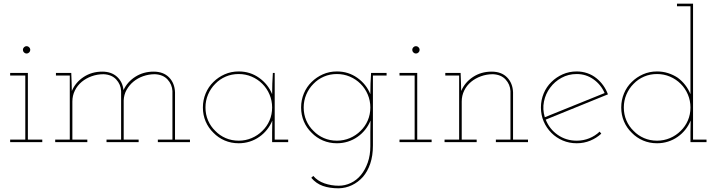

<svg xmlns="http://www.w3.org/2000/svg" viewBox="-20 -770 3882 1040"><path d="M209 0V-14H131V-375H35V-361H117V-14H35V0ZM144 -500Q144 -508 138 -514Q132 -520 124 -520Q116 -520 110 -514Q104 -508 104 -500Q104 -492 110 -486Q116 -480 124 -480Q132 -480 138 -486Q144 -492 144 -500Z M453 0V-14H372V-220Q372 -252 385.5 -279.5Q399 -307 423 -327Q446 -346 476.5 -357Q507 -368 541 -368Q585 -366 609.5 -339.5Q634 -313 636 -277V-14H557V0H731V-14H650V-226Q651 -257 665.5 -283Q680 -309 703 -328Q726 -347 756 -357.5Q786 -368 819 -368Q863 -366 887.5 -339.5Q912 -313 914 -277V-14H835V0H1009V-14H928V-270Q926 -320 895.5 -351Q865 -382 812 -382Q757 -382 713.5 -354.5Q670 -327 649 -282Q644 -327 613.5 -354.5Q583 -382 534 -382Q477 -382 433 -353Q389 -324 369 -277Q369 -290 368.5 -299.5Q368 -309 368 -322L366 -375H283V-361H358V-14H279V0Z M1541 0V-14H1468V-375H1458Q1456 -346 1455 -317.5Q1454 -289 1454 -260Q1432 -314 1383.5 -348.5Q1335 -383 1273 -383Q1232 -383 1197 -367.5Q1162 -352 1136 -326Q1109 -300 1094 -264Q1079 -228 1079 -188Q1079 -147 1094 -112Q1109 -77 1136 -51Q1162 -24 1197 -9Q1232 6 1273 6Q1304 6 1332.5 -3Q1361 -12 1385 -29Q1408 -45 1426 -67.5Q1444 -90 1455 -117Q1455 -101 1454.5 -85.5Q1454 -70 1454 -54V0ZM1273 -369Q1310 -369 1343 -355Q1376 -341 1401 -316Q1426 -291 1440 -258Q1454 -225 1454 -188Q1454 -150 1440 -117.5Q1426 -85 1401 -61Q1376 -36 1343 -22Q1310 -8 1273 -8Q1235 -8 1202.5 -22Q1170 -36 1146 -61Q1121 -85 1107 -117.5Q1093 -150 1093 -188Q1093 -225 1107 -258Q1121 -291 1146 -316Q1170 -341 1202.5 -355Q1235 -369 1273 -369Z M1666 193Q1692 224 1728.5 237Q1765 250 1815 250Q1853 249 1886.5 233Q1920 217 1946 188Q1971 159 1985.5 116.5Q2000 74 2000 18V-361H2074V-375H1990Q1988 -346 1987 -317.5Q1986 -289 1986 -260Q1964 -314 1915.5 -348.5Q1867 -383 1805 -383Q1764 -383 1729 -367.5Q1694 -352 1668 -326Q1641 -300 1626 -264Q1611 -228 1611 -188Q1611 -147 1626 -112Q1641 -77 1668 -51Q1694 -24 1729 -9Q1764 6 1805 6Q1836 6 1864.5 -3Q1893 -12 1917 -29Q1940 -45 1958 -67.5Q1976 -90 1987 -117Q1987 -101 1986.5 -85.5Q1986 -70 1986 -54V22Q1986 71 1972 110.5Q1958 150 1935 178Q1912 206 1880.5 221Q1849 236 1815 236Q1774 236 1737 223Q1700 210 1677 183ZM1805 -369Q1842 -369 1875 -355Q1908 -341 1933 -316Q1958 -291 1972 -258Q1986 -225 1986 -188Q1986 -150 1972 -117.5Q1958 -85 1933 -61Q1908 -36 1875 -22Q1842 -8 1805 -8Q1767 -8 1734.5 -22Q1702 -36 1678 -61Q1653 -85 1639 -117.5Q1625 -150 1625 -188Q1625 -225 1639 -258Q1653 -291 1678 -316Q1702 -341 1734.5 -355Q1767 -369 1805 -369Z M2318 0V-14H2240V-375H2144V-361H2226V-14H2144V0ZM2253 -500Q2253 -508 2247 -514Q2241 -520 2233 -520Q2225 -520 2219 -514Q2213 -508 2213 -500Q2213 -492 2219 -486Q2225 -480 2233 -480Q2241 -480 2247 -486Q2253 -492 2253 -500Z M2562 0V-14H2481V-220Q2481 -252 2494.5 -279.5Q2508 -307 2532 -327Q2555 -346 2585.5 -357Q2616 -368 2650 -368Q2694 -366 2718.5 -339.5Q2743 -313 2745 -277V-14H2666V0H2840V-14H2759V-270Q2757 -320 2726.5 -351Q2696 -382 2643 -382Q2586 -382 2542 -353Q2498 -324 2478 -277Q2478 -290 2477.5 -299.5Q2477 -309 2477 -322L2475 -375H2392V-361H2467V-14H2388V0Z M3104 -369Q3154 -369 3194.5 -340.5Q3235 -312 3255 -266Q3174 -233 3093 -200.5Q3012 -168 2931 -135Q2918 -178 2926.5 -220Q2935 -262 2960 -295Q2984 -328 3021.5 -348.5Q3059 -369 3104 -369ZM3237 -46 3228 -57Q3204 -34 3172 -21Q3140 -8 3104 -8Q3046 -8 3001 -39.5Q2956 -71 2936 -122Q3021 -157 3104.5 -190.5Q3188 -224 3273 -259Q3263 -286 3247 -308Q3231 -330 3211 -346Q3189 -364 3161.5 -373.5Q3134 -383 3104 -383Q3063 -383 3028 -367.5Q2993 -352 2967 -326Q2940 -300 2925 -264Q2910 -228 2910 -188Q2910 -147 2925 -112Q2940 -77 2967 -50Q2993 -24 3028 -9Q3063 6 3104 6Q3143 6 3177 -8Q3211 -22 3237 -46Z M3807 0V-14H3734V-750H3647V-736H3720V-379Q3720 -339 3720 -319.5Q3720 -300 3720 -260Q3709 -287 3691.5 -309.5Q3674 -332 3651 -349Q3627 -365 3598.5 -374Q3570 -383 3539 -383Q3498 -383 3463 -367.5Q3428 -352 3402 -326Q3375 -300 3360 -264Q3345 -228 3345 -188Q3345 -147 3360 -112Q3375 -77 3402 -51Q3428 -24 3463 -9Q3498 6 3539 6Q3570 6 3598.5 -3Q3627 -12 3651 -29Q3674 -45 3692 -67.5Q3710 -90 3721 -117Q3721 -101 3720.5 -85.5Q3720 -70 3720 -54V0ZM3539 -369Q3576 -369 3609 -355Q3642 -341 3667 -316Q3692 -291 3706 -258Q3720 -225 3720 -188Q3720 -150 3706 -117.5Q3692 -85 3667 -61Q3642 -36 3609 -22Q3576 -8 3539 -8Q3501 -8 3468.5 -22Q3436 -36 3412 -61Q3387 -85 3373 -117.5Q3359 -150 3359 -188Q3359 -225 3373 -258Q3387 -291 3412 -316Q3436 -341 3468.5 -355Q3501 -369 3539 -369Z"/></svg>

Font: Josefin Slab Thin Thin
Style: Regular
Weight: 250
Version: Version 2.000